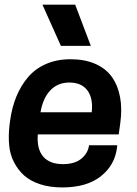

<svg xmlns="http://www.w3.org/2000/svg" viewBox="-20 -800 593 833"><path d="M164.1 -779.8H306.2L374 -601.1H244.1ZM495.1 -216.8H144Q139.2 -153.3 167.5 -120.6Q195.8 -87.9 252.9 -87.9Q304.7 -87.9 333.5 -112.1Q362.3 -136.2 366.2 -169.9H488.8L487.8 -161.1Q479 -84 417.7 -35.4Q356.4 13.2 250 13.2Q196.8 13.2 154.5 -0.5Q112.3 -14.2 85.2 -38.3Q58.1 -62.5 40.8 -96.2Q23.4 -129.9 19.8 -169.9Q16.1 -210 21 -254.9L23.9 -276.9Q31.7 -334 51 -381.1Q70.3 -428.2 101.6 -465.1Q132.8 -502 179.9 -522.5Q227.1 -543 286.1 -543Q348.1 -543 394 -522.7Q439.9 -502.4 465.8 -465.6Q491.7 -428.7 501 -378.4Q510.3 -328.1 502 -267.1ZM280.8 -441.9Q231 -441.9 198.7 -408.4Q166.5 -375 155.8 -313H377.9Q384.8 -373 359.4 -407.5Q334 -441.9 280.8 -441.9Z"/></svg>

Font: Cooper Hewitt
Style: Semibold Italic
Weight: 710
Designer: Village Type and Design LLC
Foundry: Cooper Hewitt Smithsonian Design Museum
Version: 1.000